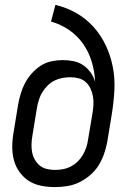

<svg xmlns="http://www.w3.org/2000/svg" viewBox="-20 -755 540 783"><path d="M204 8Q175 8 147.5 2.5Q120 -3 98 -17Q76 -31 60 -53Q44 -75 37 -101Q30 -127 30 -155.5Q30 -184 35 -213L54 -329Q58 -351 64.5 -373Q71 -395 82 -416Q93 -437 109.5 -455.5Q126 -474 146 -487Q166 -500 189.5 -505Q213 -510 235 -510Q258 -510 280 -505.5Q302 -501 319.5 -489Q337 -477 349.5 -459.5Q362 -442 368 -421Q366 -464 354 -503.5Q342 -543 319 -576Q296 -609 262 -632.5Q228 -656 188 -667L206 -735Q253 -724 292.5 -701Q332 -678 362 -644.5Q392 -611 411.5 -569.5Q431 -528 440 -482Q449 -436 446.5 -387.5Q444 -339 436 -290L417 -174Q412 -149 403.5 -125Q395 -101 381 -79Q367 -57 346 -39.5Q325 -22 302 -11Q279 0 253.5 4Q228 8 204 8ZM204 -62Q220 -62 236.5 -65Q253 -68 268.5 -76Q284 -84 296.5 -96Q309 -108 317.5 -122.5Q326 -137 331.5 -153Q337 -169 339 -185L357 -292Q360 -310 361 -327.5Q362 -345 359 -362Q356 -379 349 -394Q342 -409 330 -420Q318 -431 301.5 -435.5Q285 -440 267 -440Q251 -440 234.5 -437Q218 -434 202.5 -426.5Q187 -419 174.5 -406.5Q162 -394 153 -379.5Q144 -365 139 -349Q134 -333 131 -317L112 -201Q109 -184 108.5 -167Q108 -150 111 -134Q114 -118 122 -104Q130 -90 142 -80Q154 -70 170.5 -66Q187 -62 204 -62Z"/></svg>

Font: Iosevka Term Curly
Style: Italic
Weight: 400
Italic angle: -9°
Designer: Belleve Invis
Foundry: Belleve Invis
Version: Version 32.3.0